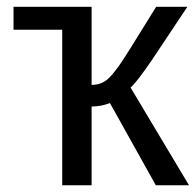

<svg xmlns="http://www.w3.org/2000/svg" viewBox="-20 -548 579 568"><path d="M20 -460V-527.8H251V-296.9Q281.7 -296.9 301.8 -316.9Q314.5 -329.1 331.1 -352.1Q345.2 -370.6 441.9 -527.8H534.2L429.2 -370.1Q382.3 -301.8 366.2 -289.1L539.1 0H440.9L305.2 -243.2Q279.3 -232.9 251 -232.9V0H164.1V-460Z"/></svg>

Font: Libra Sans Modern
Style: Regular
Weight: 400
Foundry: Stefan Peev, Context Ltd
Version: Version 1.000